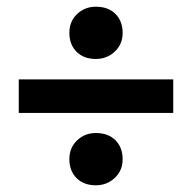

<svg xmlns="http://www.w3.org/2000/svg" viewBox="-20 -637 573 573"><path d="M36 -400H497V-300H36ZM266 -240Q303 -240 324.5 -218.5Q346 -197 346 -162Q346 -128 322.5 -106Q299 -84 266 -84Q230 -84 208.5 -105.5Q187 -127 187 -162Q187 -196 210 -218Q233 -240 266 -240ZM266 -617Q303 -617 324.5 -595.5Q346 -574 346 -539Q346 -505 322.5 -483Q299 -461 266 -461Q230 -461 208.5 -482.5Q187 -504 187 -539Q187 -573 210 -595Q233 -617 266 -617Z"/></svg>

Font: Bitter Pro
Style: Bold
Weight: 700
Designer: Sol Matas, and Bitter project Authors
Foundry: Sol Matas
Version: Version 1.010